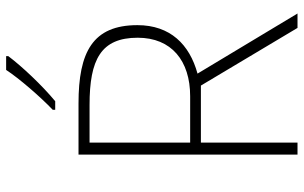

<svg xmlns="http://www.w3.org/2000/svg" viewBox="-202 -788 990 626"><g transform="rotate(-90 293.0 -475.0)"><path d="M423 -943V-950H378C350 -907 289 -837 248 -798V-790H276C328 -833 390 -899 423 -943ZM269 -714H102V0H141V-315H327L515 0H562L366 -326C461 -352 524 -415 524 -522C524 -668 436 -714 269 -714ZM264 -678C412 -678 483 -641 483 -521C483 -411 408 -350 292 -350H141V-678Z"/></g></svg>

Font: Noto Sans Gurmukhi ExtraLight
Style: Regular
Weight: 200
Designer: Jelle Bosma - Monotype Design Team
Foundry: Monotype Imaging Inc.
Version: Version 2.004